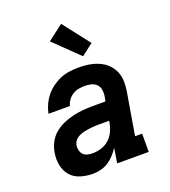

<svg xmlns="http://www.w3.org/2000/svg" viewBox="-143 -887 886 1000"><g transform="rotate(-20 300.0 -387.5)"><path d="M201 8Q166 8 133 -2Q100 -12 78.5 -36.5Q57 -61 50.5 -95Q44 -129 50 -164Q54 -191 67.5 -217.5Q81 -244 103.5 -263Q126 -282 153 -294Q180 -306 208 -312.5Q236 -319 263.5 -321.5Q291 -324 319 -324H390L396 -356Q398 -373 394.5 -390Q391 -407 379 -418Q367 -429 350.5 -433Q334 -437 316 -437Q300 -437 282.5 -434Q265 -431 249.5 -421.5Q234 -412 223 -397Q212 -382 208 -365H89Q94 -390 105 -414Q116 -438 132.5 -458.5Q149 -479 171 -495Q193 -511 217 -521Q241 -531 266.5 -534.5Q292 -538 316 -538Q338 -538 359 -536Q380 -534 400 -528.5Q420 -523 438 -514Q456 -505 471 -491.5Q486 -478 496.5 -460.5Q507 -443 512 -423Q517 -403 516.5 -382Q516 -361 513 -339L473 -101H512V0H337L350 -82Q338 -63 322 -45.5Q306 -28 286.5 -15.5Q267 -3 244.5 2.5Q222 8 201 8ZM235 -93Q259 -93 283.5 -100.5Q308 -108 327 -125Q346 -142 357 -165.5Q368 -189 372 -213L374 -223H319Q308 -223 297.5 -222.5Q287 -222 276.5 -221Q266 -220 255.5 -218.5Q245 -217 234 -214.5Q223 -212 213 -208Q203 -204 193.5 -197.5Q184 -191 178 -181.5Q172 -172 170 -161Q168 -147 171.5 -133Q175 -119 184 -109.5Q193 -100 207 -96.5Q221 -93 235 -93ZM361 -585 225 -717 311 -783 426 -635Z"/></g></svg>

Font: Iosevka Curly Slab ExObl
Style: Bold
Weight: 700
Width: 7
Italic angle: -9°
Monospace: yes
Designer: Belleve Invis
Foundry: Belleve Invis
Version: Version 11.0.0; ttfautohint (v1.8.3)